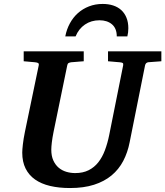

<svg xmlns="http://www.w3.org/2000/svg" viewBox="-20 -929 831 965"><path d="M725.1 -616.2Q718.3 -615.2 714.4 -611.1Q710.4 -606.9 709 -600.1L631.8 -214.8Q621.6 -162.6 599.4 -120.1Q577.1 -77.6 540.8 -47.4Q504.4 -17.1 452.6 -0.5Q400.9 16.1 332 16.1Q276.4 16.1 231.9 5.6Q187.5 -4.9 156.5 -26.6Q125.5 -48.3 108.6 -82Q91.8 -115.7 91.8 -162.1Q91.8 -176.3 95 -203.9Q98.1 -231.4 105 -265.1L174.8 -601.1Q176.3 -609.9 170.9 -612.5Q165.5 -615.2 154.8 -616.2Q146.5 -616.7 137.2 -617.7Q128.9 -618.7 118.9 -619.4Q108.9 -620.1 99.1 -621.1V-670.9H400.9V-621.1Q389.2 -620.1 378.2 -619.4Q367.2 -618.7 358.4 -617.7Q348.1 -616.7 338.9 -616.2Q330.1 -615.2 324.7 -612.1Q319.3 -608.9 317.9 -600.1L249 -265.1Q243.2 -236.3 240.5 -213.4Q237.8 -190.4 237.8 -176.8Q237.8 -145 248 -122.6Q258.3 -100.1 275.1 -85.9Q292 -71.8 313.7 -65.4Q335.4 -59.1 357.9 -59.1Q397 -59.1 425.5 -73.5Q454.1 -87.9 474.1 -113.3Q494.1 -138.7 507.3 -173.8Q520.5 -209 528.8 -250L599.1 -601.1Q600.6 -609.9 596.4 -612.5Q592.3 -615.2 580.1 -616.2Q570.8 -616.7 561.5 -617.7Q553.2 -618.7 543 -619.4Q532.7 -620.1 522.9 -621.1V-670.9H791V-621.1ZM625 -787.1Q625 -776.9 623.8 -766.4Q622.6 -755.9 620.1 -746.1H566.9Q566.9 -786.1 543 -806.6Q519 -827.1 480 -827.1Q438.5 -827.1 407 -805.7Q375.5 -784.2 359.9 -746.1H308.1Q314.9 -781.7 331.3 -811.8Q347.7 -841.8 371.8 -863.3Q396 -884.8 427.5 -897Q459 -909.2 496.1 -909.2Q525.4 -909.2 549.1 -901.4Q572.8 -893.6 589.6 -878.2Q606.4 -862.8 615.7 -839.8Q625 -816.9 625 -787.1Z"/></svg>

Font: Charis SIL Viet
Style: Bold Italic
Weight: 700
Italic angle: -11°
Foundry: SIL International
Version: Version 5.000